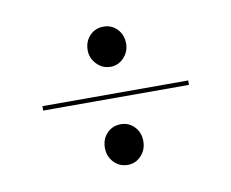

<svg xmlns="http://www.w3.org/2000/svg" viewBox="-47 -552 515 428"><g transform="rotate(-10 210.5 -338.5)"><path d="M167 -449Q167 -469 179.5 -482Q192 -495 211 -495Q229 -495 241.5 -482Q254 -469 254 -449Q254 -431 241.5 -417.5Q229 -404 211 -404Q193 -404 180 -417.5Q167 -431 167 -449ZM46 -334V-344H376V-334ZM211 -182Q192 -182 179.5 -195.5Q167 -209 167 -228Q167 -248 179.5 -261Q192 -274 211 -274Q229 -274 241.5 -261Q254 -248 254 -228Q254 -209 241.5 -195.5Q229 -182 211 -182Z"/></g></svg>

Font: Gloock
Style: Regular
Weight: 400
Designer: Duarte Pinto
Foundry: Duarte Pinto
Version: Version 1.000